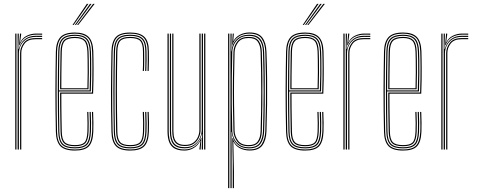

<svg xmlns="http://www.w3.org/2000/svg" viewBox="-20 -774 2470 994"><path d="M71.2 0V-600H77.2V-585L75 -521.2H77.5Q85.2 -552 108 -570.4Q130.8 -588.8 165.8 -588.8Q174.2 -588.8 182.5 -588.6Q190.8 -588.5 198.2 -588.5V-582.8Q190.8 -582.8 182.2 -582.9Q173.8 -583 165.5 -583Q134.2 -583 114.9 -569.6Q95.5 -556.2 86.6 -536.8Q77.8 -517.2 77.8 -498.8V0ZM59 0V-600H65.2V0ZM84 0V-499Q84 -526.8 102.5 -551.8Q121 -576.8 164.2 -576.8Q172.8 -576.8 181.2 -576.8Q189.8 -576.8 198.2 -576.8V-571Q189.8 -571 181.2 -571Q172.8 -571 164.2 -571Q124.5 -571 107.4 -548.4Q90.2 -525.8 90.2 -499.2V0ZM78.5 -539.8 83.2 -592.8V-600H89.5V-595.2L84 -555.2H85.5Q96 -577.8 118.6 -589Q141.2 -600.2 167 -600.2Q174.5 -600.2 182.1 -600.2Q189.8 -600.2 198.2 -600V-594.2Q190.2 -594.5 182.5 -594.5Q174.8 -594.5 167.2 -594.5Q137.5 -594.5 114.5 -581.4Q91.5 -568.2 81 -539.8Z M368.2 5.5Q314.5 5.5 292.5 -17.6Q270.5 -40.8 269.2 -91.8Q268 -149.2 267.4 -201.9Q266.8 -254.5 266.9 -304.6Q267 -354.8 267.6 -404.9Q268.2 -455 269.2 -507.2Q270.5 -557.2 292.2 -581.4Q314 -605.5 368 -605.5Q416 -605.5 438.5 -583.2Q461 -561 463 -508.8Q463.5 -493.2 463.9 -470.8Q464.2 -448.2 464.4 -420Q464.5 -391.8 464 -358.8Q463.5 -325.8 462 -289.2H297.5Q297.5 -250.2 297.8 -218.2Q298 -186.2 298.6 -156.1Q299.2 -126 299.8 -93Q300.5 -53.5 314.9 -38.1Q329.2 -22.8 368.2 -22.8Q404 -22.8 417.4 -36.8Q430.8 -50.8 432.5 -93Q433.2 -110.5 433.1 -137.1Q433 -163.8 431.5 -194.5H437.5Q439 -164.2 439.1 -137.5Q439.2 -110.8 438.5 -93Q436.8 -48 421.5 -32.5Q406.2 -17 368.2 -17Q326.2 -17 310.4 -33.8Q294.5 -50.5 293.5 -92.8Q293 -122.5 292.4 -154.4Q291.8 -186.2 291.5 -221.2Q291.2 -256.2 291.2 -294.8H456.2Q457.5 -332.8 458 -365.4Q458.5 -398 458.4 -424.9Q458.2 -451.8 457.9 -472.9Q457.5 -494 456.8 -508.8Q454.8 -561.8 432.1 -580.8Q409.5 -599.8 368 -599.8Q316.5 -599.8 296.5 -577Q276.5 -554.2 275.2 -507Q274.2 -455.2 273.6 -404.2Q273 -353.2 273 -302.1Q273 -251 273.5 -198.8Q274 -146.5 275.2 -92Q276.5 -42.5 297.2 -21.4Q318 -0.2 368.2 -0.2Q414.8 -0.2 434.6 -20Q454.5 -39.8 457 -92Q457.5 -103.2 457.6 -119.5Q457.8 -135.8 457.4 -155.1Q457 -174.5 456 -194.5H462Q463.2 -167 463.6 -139.5Q464 -112 463 -91.8Q460.8 -38 439.6 -16.2Q418.5 5.5 368.2 5.5ZM368.2 -5.8Q320 -5.8 301.2 -25.6Q282.5 -45.5 281.5 -92Q280.2 -146.8 279.8 -199.5Q279.2 -252.2 279.2 -303.5Q279.2 -354.8 279.9 -405.5Q280.5 -456.2 281.5 -506.8Q282.5 -554 302 -574.1Q321.5 -594.2 368 -594.2Q410.2 -594.2 429.6 -575Q449 -555.8 450.8 -506.5Q451.5 -493.2 452 -463.8Q452.5 -434.2 452.2 -392.5Q452 -350.8 450.2 -300.5H285.2Q285.2 -237.8 285.8 -190.2Q286.2 -142.8 287.2 -92.5Q288 -47.8 305.8 -29.6Q323.5 -11.5 368.2 -11.5Q409.8 -11.5 426.2 -28.5Q442.8 -45.5 444.8 -92.5Q445.5 -110 445.4 -136.9Q445.2 -163.8 443.8 -194.5H449.8Q451 -168.5 451.4 -140.6Q451.8 -112.8 450.8 -92.5Q448.8 -42.5 430.6 -24.1Q412.5 -5.8 368.2 -5.8ZM285.2 -306H444.2Q446 -350.2 446.2 -390.6Q446.5 -431 446 -461.5Q445.5 -492 444.8 -506.2Q443 -552.8 425.4 -570.6Q407.8 -588.5 368 -588.5Q324.5 -588.5 306.5 -570Q288.5 -551.5 287.5 -506.5Q286.5 -463 285.9 -414.1Q285.2 -365.2 285.2 -306ZM291.2 -311.8Q291.5 -348.2 291.6 -379.4Q291.8 -410.5 292.4 -441Q293 -471.5 293.5 -506.2Q294.5 -548.8 310.9 -565.9Q327.2 -583 368 -583Q403.8 -583 420.2 -567Q436.8 -551 438.5 -506.2Q439 -493.5 439.5 -465.6Q440 -437.8 439.9 -398.5Q439.8 -359.2 438.2 -311.8ZM297.5 -317.2H432.5Q433.8 -360.2 433.9 -398.4Q434 -436.5 433.5 -464.8Q433 -493 432.5 -506.2Q430.8 -547.8 416 -562.5Q401.2 -577.2 368 -577.2Q329.8 -577.2 315.1 -561.4Q300.5 -545.5 299.8 -506.2Q299.2 -474.2 298.6 -445.5Q298 -416.8 297.8 -386Q297.5 -355.2 297.5 -317.2ZM355.5 -645 429.5 -754H437.5L361.5 -645ZM379.2 -645 462 -754H470L385.2 -645ZM367.5 -645 445.8 -754H453.8L373.5 -645Z M654.2 5.5Q602.2 5.5 580.2 -17.5Q558.2 -40.5 557 -91.8Q555.8 -149.2 555.1 -201.9Q554.5 -254.5 554.6 -304.6Q554.8 -354.8 555.4 -404.9Q556 -455 557 -507.2Q558.2 -558 579.4 -581.8Q600.5 -605.5 654 -605.5Q704.8 -605.5 727.6 -583.1Q750.5 -560.8 750.8 -507.8Q751 -486 751.1 -461.1Q751.2 -436.2 749.8 -406.8H743.8Q745 -435.5 744.9 -460.2Q744.8 -485 744.8 -507.5Q744.2 -557.2 723.5 -578.5Q702.8 -599.8 654 -599.8Q603 -599.8 583.6 -577.4Q564.2 -555 563 -507Q562 -455 561.4 -404.2Q560.8 -353.5 560.8 -302.5Q560.8 -251.5 561.2 -199.2Q561.8 -147 563 -92Q564.2 -43.2 584.6 -21.8Q605 -0.2 654.2 -0.2Q702 -0.2 722.5 -21Q743 -41.8 744.8 -91.8Q745.5 -114 745.4 -138.1Q745.2 -162.2 743.8 -194.5H749.8Q751.2 -165.2 751.5 -140.1Q751.8 -115 750.8 -91.8Q749 -40 727.4 -17.2Q705.8 5.5 654.2 5.5ZM654.2 -5.8Q607.5 -5.8 588.9 -25.8Q570.2 -45.8 569.2 -92Q568.2 -147 567.6 -199.5Q567 -252 567 -303.2Q567 -354.5 567.6 -405.1Q568.2 -455.8 569.2 -506.8Q570.2 -554.5 589 -574.4Q607.8 -594.2 654 -594.2Q699.8 -594.2 719 -574.6Q738.2 -555 738.5 -507.5Q738.8 -488.8 738.9 -463Q739 -437.2 737.5 -406.8H731.5Q733 -437.5 732.8 -463.4Q732.5 -489.2 732.5 -507.2Q732.2 -552.8 714.5 -570.6Q696.8 -588.5 654 -588.5Q611 -588.5 593.6 -570.4Q576.2 -552.2 575.2 -506.5Q574.2 -458 573.6 -408.2Q573 -358.5 572.9 -307.1Q572.8 -255.8 573.2 -202.4Q573.8 -149 575 -93Q576 -48 593.4 -29.8Q610.8 -11.5 654.2 -11.5Q696.8 -11.5 713.9 -29.4Q731 -47.2 732.5 -92.2Q733.2 -113.8 733.1 -138.4Q733 -163 731.5 -194.5H737.5Q739 -159.2 739.1 -135.5Q739.2 -111.8 738.5 -92.2Q736.8 -44.8 718.4 -25.2Q700 -5.8 654.2 -5.8ZM654.2 -17Q614 -17 598.1 -33.8Q582.2 -50.5 581.2 -93Q580.2 -146.8 579.6 -198.5Q579 -250.2 579 -301.2Q579 -352.2 579.6 -403.2Q580.2 -454.2 581.2 -506.2Q582.2 -549.2 598 -566.1Q613.8 -583 654 -583Q694.2 -583 710.2 -566.4Q726.2 -549.8 726.2 -507.2Q726.5 -485 726.6 -461.1Q726.8 -437.2 725.2 -406.8H719.2Q720.8 -437.8 720.5 -461.6Q720.2 -485.5 720.2 -507Q720.2 -546.8 706 -562Q691.8 -577.2 654 -577.2Q616.2 -577.2 602.2 -561.8Q588.2 -546.2 587.5 -506.2Q586.5 -456.8 585.9 -407.2Q585.2 -357.8 585.2 -307Q585.2 -256.2 585.8 -203.1Q586.2 -150 587.5 -93Q588.2 -53.8 602.2 -38.2Q616.2 -22.8 654.2 -22.8Q691.2 -22.8 705.1 -37.8Q719 -52.8 720.2 -92.8Q721 -115 720.9 -138.9Q720.8 -162.8 719.2 -194.5H725.2Q726.8 -162 726.9 -137.6Q727 -113.2 726.2 -92.8Q725 -49.8 709.2 -33.4Q693.5 -17 654.2 -17Z M934.8 5.5Q914.5 5.5 899.5 1.1Q884.5 -3.2 874.5 -11.8Q864.5 -20.2 858.5 -32.4Q852.5 -44.5 849.9 -60.1Q847.2 -75.8 847.2 -94.2V-600H853.5V-94.8Q853.5 -72.8 857.4 -55.1Q861.2 -37.5 870.5 -25.4Q879.8 -13.2 895.8 -6.8Q911.8 -0.2 935.5 -0.2Q965.2 -0.2 987.9 -16.2Q1010.5 -32.2 1021 -60.2H1023.2L1019 -7.2V0H1012.5V-5L1017.8 -44.8H1016.5Q1005.8 -22 983.8 -8.2Q961.8 5.5 934.8 5.5ZM1036.8 0V-600H1043V0ZM937.8 -18Q918.8 -18 906 -23.1Q893.2 -28.2 885.8 -38.1Q878.2 -48 875 -62.5Q871.8 -77 871.8 -95.8V-600H877.8V-96Q877.8 -72 883.4 -56Q889 -40 902.1 -31.9Q915.2 -23.8 938.2 -23.8Q964.5 -23.8 980.9 -35.6Q997.2 -47.5 1004.8 -65.4Q1012.2 -83.2 1012.2 -100.8V-600H1018.5V-101Q1018.5 -82.8 1010.4 -63.4Q1002.2 -44 984.6 -31Q967 -18 937.8 -18ZM936.2 -6.2Q894.2 -6.2 876.9 -27.6Q859.5 -49 859.5 -95V-600H865.5V-95.2Q865.5 -52.5 881.6 -32.2Q897.8 -12 937.2 -12Q968 -12 987.2 -26.5Q1006.5 -41 1015.5 -61.9Q1024.5 -82.8 1024.5 -101.2V-600H1030.8V0H1024.5V-15L1026.8 -78.8H1024.5Q1018.5 -50.5 995.2 -28.2Q972 -6 936.2 -6.2Z M1185 200V65.5L1182.5 -58.8H1184.8Q1193.8 -28.8 1217.5 -14.6Q1241.2 -0.5 1271 -0.5Q1318.2 -0.5 1335.1 -27.9Q1352 -55.2 1353.5 -95Q1356 -171.5 1356.8 -237.9Q1357.5 -304.2 1356.8 -369.1Q1356 -434 1353.5 -506Q1352 -548.5 1334.1 -574.2Q1316.2 -600 1271 -600Q1236.5 -600 1212.9 -582.5Q1189.2 -565 1183 -539.2H1181.5L1184.8 -600H1190.5L1190.2 -594.8L1187.8 -562.2H1189.2Q1199.5 -582.2 1221.8 -594Q1244 -605.8 1272 -605.8Q1318.5 -605.8 1338.1 -579.4Q1357.8 -553 1359.5 -506Q1362.2 -432.5 1362.9 -366.2Q1363.5 -300 1362.8 -234.2Q1362 -168.5 1359.5 -95Q1358 -48.2 1338.4 -21.5Q1318.8 5.2 1272 5.2Q1245.5 5.2 1222.8 -6.1Q1200 -17.5 1189.5 -40H1188L1191.2 112.5V200ZM1161 200V-600H1167.2V200ZM1173.2 200V-600H1179.2L1177.8 -508.5H1179.2Q1181.5 -548 1206.1 -571.1Q1230.8 -594.2 1270.2 -594.2Q1309.8 -594.2 1328 -571.6Q1346.2 -549 1347.5 -505.5Q1350 -436 1350.6 -369.5Q1351.2 -303 1350.6 -235.5Q1350 -168 1347.5 -95Q1346.2 -53.8 1328.9 -29.9Q1311.5 -6 1269.5 -6Q1230 -5.8 1206.4 -29.4Q1182.8 -53 1179.8 -91.2H1178.2L1179.2 8V200ZM1268.8 -11.5Q1310 -11.5 1325.1 -35.4Q1340.2 -59.2 1341.5 -94.8Q1344.8 -200 1344.9 -298.1Q1345 -396.2 1341.5 -505Q1340.2 -546.5 1323.1 -567.5Q1306 -588.5 1268.5 -588.5Q1238.2 -588.5 1219.5 -575.6Q1200.8 -562.8 1191.9 -543.5Q1183 -524.2 1182.5 -505Q1180.8 -433.2 1180 -367.1Q1179.2 -301 1179.9 -234.8Q1180.5 -168.5 1182.5 -96Q1183.2 -77 1192.1 -57.4Q1201 -37.8 1219.8 -24.6Q1238.5 -11.5 1268.8 -11.5ZM1268 -17Q1225.2 -17 1207.2 -42.5Q1189.2 -68 1188.5 -96Q1186.5 -165.2 1185.8 -231.6Q1185 -298 1185.8 -365.1Q1186.5 -432.2 1188.5 -504.2Q1189.2 -533 1207.5 -558Q1225.8 -583 1267.5 -583Q1304.2 -583 1319.4 -562Q1334.5 -541 1335.5 -505.2Q1337.8 -434.2 1338.4 -367.8Q1339 -301.2 1338.2 -234.4Q1337.5 -167.5 1335.5 -95.2Q1334.2 -55.8 1318 -36.4Q1301.8 -17 1268 -17ZM1267.8 -22.8Q1300.8 -22.8 1314.5 -42.1Q1328.2 -61.5 1329.2 -95.2Q1332.5 -202.5 1332.5 -299.4Q1332.5 -396.2 1329.2 -505Q1328.2 -538.5 1314.5 -557.9Q1300.8 -577.2 1267.2 -577.2Q1228.8 -577.2 1212.1 -554Q1195.5 -530.8 1194.5 -504.2Q1192.5 -434.5 1191.8 -367.2Q1191 -300 1191.8 -232.8Q1192.5 -165.5 1194.5 -96Q1195.5 -69.2 1212.2 -46Q1229 -22.8 1267.8 -22.8Z M1560 5.5Q1506.2 5.5 1484.2 -17.6Q1462.2 -40.8 1461 -91.8Q1459.8 -149.2 1459.1 -201.9Q1458.5 -254.5 1458.6 -304.6Q1458.8 -354.8 1459.4 -404.9Q1460 -455 1461 -507.2Q1462.2 -557.2 1484 -581.4Q1505.8 -605.5 1559.8 -605.5Q1607.8 -605.5 1630.2 -583.2Q1652.8 -561 1654.8 -508.8Q1655.2 -493.2 1655.6 -470.8Q1656 -448.2 1656.1 -420Q1656.2 -391.8 1655.8 -358.8Q1655.2 -325.8 1653.8 -289.2H1489.2Q1489.2 -250.2 1489.5 -218.2Q1489.8 -186.2 1490.4 -156.1Q1491 -126 1491.5 -93Q1492.2 -53.5 1506.6 -38.1Q1521 -22.8 1560 -22.8Q1595.8 -22.8 1609.1 -36.8Q1622.5 -50.8 1624.2 -93Q1625 -110.5 1624.9 -137.1Q1624.8 -163.8 1623.2 -194.5H1629.2Q1630.8 -164.2 1630.9 -137.5Q1631 -110.8 1630.2 -93Q1628.5 -48 1613.2 -32.5Q1598 -17 1560 -17Q1518 -17 1502.1 -33.8Q1486.2 -50.5 1485.2 -92.8Q1484.8 -122.5 1484.1 -154.4Q1483.5 -186.2 1483.2 -221.2Q1483 -256.2 1483 -294.8H1648Q1649.2 -332.8 1649.8 -365.4Q1650.2 -398 1650.1 -424.9Q1650 -451.8 1649.6 -472.9Q1649.2 -494 1648.5 -508.8Q1646.5 -561.8 1623.9 -580.8Q1601.2 -599.8 1559.8 -599.8Q1508.2 -599.8 1488.2 -577Q1468.2 -554.2 1467 -507Q1466 -455.2 1465.4 -404.2Q1464.8 -353.2 1464.8 -302.1Q1464.8 -251 1465.2 -198.8Q1465.8 -146.5 1467 -92Q1468.2 -42.5 1489 -21.4Q1509.8 -0.2 1560 -0.2Q1606.5 -0.2 1626.4 -20Q1646.2 -39.8 1648.8 -92Q1649.2 -103.2 1649.4 -119.5Q1649.5 -135.8 1649.1 -155.1Q1648.8 -174.5 1647.8 -194.5H1653.8Q1655 -167 1655.4 -139.5Q1655.8 -112 1654.8 -91.8Q1652.5 -38 1631.4 -16.2Q1610.2 5.5 1560 5.5ZM1560 -5.8Q1511.8 -5.8 1493 -25.6Q1474.2 -45.5 1473.2 -92Q1472 -146.8 1471.5 -199.5Q1471 -252.2 1471 -303.5Q1471 -354.8 1471.6 -405.5Q1472.2 -456.2 1473.2 -506.8Q1474.2 -554 1493.8 -574.1Q1513.2 -594.2 1559.8 -594.2Q1602 -594.2 1621.4 -575Q1640.8 -555.8 1642.5 -506.5Q1643.2 -493.2 1643.8 -463.8Q1644.2 -434.2 1644 -392.5Q1643.8 -350.8 1642 -300.5H1477Q1477 -237.8 1477.5 -190.2Q1478 -142.8 1479 -92.5Q1479.8 -47.8 1497.5 -29.6Q1515.2 -11.5 1560 -11.5Q1601.5 -11.5 1618 -28.5Q1634.5 -45.5 1636.5 -92.5Q1637.2 -110 1637.1 -136.9Q1637 -163.8 1635.5 -194.5H1641.5Q1642.8 -168.5 1643.1 -140.6Q1643.5 -112.8 1642.5 -92.5Q1640.5 -42.5 1622.4 -24.1Q1604.2 -5.8 1560 -5.8ZM1477 -306H1636Q1637.8 -350.2 1638 -390.6Q1638.2 -431 1637.8 -461.5Q1637.2 -492 1636.5 -506.2Q1634.8 -552.8 1617.1 -570.6Q1599.5 -588.5 1559.8 -588.5Q1516.2 -588.5 1498.2 -570Q1480.2 -551.5 1479.2 -506.5Q1478.2 -463 1477.6 -414.1Q1477 -365.2 1477 -306ZM1483 -311.8Q1483.2 -348.2 1483.4 -379.4Q1483.5 -410.5 1484.1 -441Q1484.8 -471.5 1485.2 -506.2Q1486.2 -548.8 1502.6 -565.9Q1519 -583 1559.8 -583Q1595.5 -583 1612 -567Q1628.5 -551 1630.2 -506.2Q1630.8 -493.5 1631.2 -465.6Q1631.8 -437.8 1631.6 -398.5Q1631.5 -359.2 1630 -311.8ZM1489.2 -317.2H1624.2Q1625.5 -360.2 1625.6 -398.4Q1625.8 -436.5 1625.2 -464.8Q1624.8 -493 1624.2 -506.2Q1622.5 -547.8 1607.8 -562.5Q1593 -577.2 1559.8 -577.2Q1521.5 -577.2 1506.9 -561.4Q1492.2 -545.5 1491.5 -506.2Q1491 -474.2 1490.4 -445.5Q1489.8 -416.8 1489.5 -386Q1489.2 -355.2 1489.2 -317.2ZM1547.2 -645 1621.2 -754H1629.2L1553.2 -645ZM1571 -645 1653.8 -754H1661.8L1577 -645ZM1559.2 -645 1637.5 -754H1645.5L1565.2 -645Z M1770 0V-600H1776V-585L1773.8 -521.2H1776.2Q1784 -552 1806.8 -570.4Q1829.5 -588.8 1864.5 -588.8Q1873 -588.8 1881.2 -588.6Q1889.5 -588.5 1897 -588.5V-582.8Q1889.5 -582.8 1881 -582.9Q1872.5 -583 1864.2 -583Q1833 -583 1813.6 -569.6Q1794.2 -556.2 1785.4 -536.8Q1776.5 -517.2 1776.5 -498.8V0ZM1757.8 0V-600H1764V0ZM1782.8 0V-499Q1782.8 -526.8 1801.2 -551.8Q1819.8 -576.8 1863 -576.8Q1871.5 -576.8 1880 -576.8Q1888.5 -576.8 1897 -576.8V-571Q1888.5 -571 1880 -571Q1871.5 -571 1863 -571Q1823.2 -571 1806.1 -548.4Q1789 -525.8 1789 -499.2V0ZM1777.2 -539.8 1782 -592.8V-600H1788.2V-595.2L1782.8 -555.2H1784.2Q1794.8 -577.8 1817.4 -589Q1840 -600.2 1865.8 -600.2Q1873.2 -600.2 1880.9 -600.2Q1888.5 -600.2 1897 -600V-594.2Q1889 -594.5 1881.2 -594.5Q1873.5 -594.5 1866 -594.5Q1836.2 -594.5 1813.2 -581.4Q1790.2 -568.2 1779.8 -539.8Z M2067 5.5Q2013.2 5.5 1991.2 -17.6Q1969.2 -40.8 1968 -91.8Q1966.8 -149.2 1966.1 -201.9Q1965.5 -254.5 1965.6 -304.6Q1965.8 -354.8 1966.4 -404.9Q1967 -455 1968 -507.2Q1969.2 -557.2 1991 -581.4Q2012.8 -605.5 2066.8 -605.5Q2114.8 -605.5 2137.2 -583.2Q2159.8 -561 2161.8 -508.8Q2162.2 -493.2 2162.6 -470.8Q2163 -448.2 2163.1 -420Q2163.2 -391.8 2162.8 -358.8Q2162.2 -325.8 2160.8 -289.2H1996.2Q1996.2 -250.2 1996.5 -218.2Q1996.8 -186.2 1997.4 -156.1Q1998 -126 1998.5 -93Q1999.2 -53.5 2013.6 -38.1Q2028 -22.8 2067 -22.8Q2102.8 -22.8 2116.1 -36.8Q2129.5 -50.8 2131.2 -93Q2132 -110.5 2131.9 -137.1Q2131.8 -163.8 2130.2 -194.5H2136.2Q2137.8 -164.2 2137.9 -137.5Q2138 -110.8 2137.2 -93Q2135.5 -48 2120.2 -32.5Q2105 -17 2067 -17Q2025 -17 2009.1 -33.8Q1993.2 -50.5 1992.2 -92.8Q1991.8 -122.5 1991.1 -154.4Q1990.5 -186.2 1990.2 -221.2Q1990 -256.2 1990 -294.8H2155Q2156.2 -332.8 2156.8 -365.4Q2157.2 -398 2157.1 -424.9Q2157 -451.8 2156.6 -472.9Q2156.2 -494 2155.5 -508.8Q2153.5 -561.8 2130.9 -580.8Q2108.2 -599.8 2066.8 -599.8Q2015.2 -599.8 1995.2 -577Q1975.2 -554.2 1974 -507Q1973 -455.2 1972.4 -404.2Q1971.8 -353.2 1971.8 -302.1Q1971.8 -251 1972.2 -198.8Q1972.8 -146.5 1974 -92Q1975.2 -42.5 1996 -21.4Q2016.8 -0.2 2067 -0.2Q2113.5 -0.2 2133.4 -20Q2153.2 -39.8 2155.8 -92Q2156.2 -103.2 2156.4 -119.5Q2156.5 -135.8 2156.1 -155.1Q2155.8 -174.5 2154.8 -194.5H2160.8Q2162 -167 2162.4 -139.5Q2162.8 -112 2161.8 -91.8Q2159.5 -38 2138.4 -16.2Q2117.2 5.5 2067 5.5ZM2067 -5.8Q2018.8 -5.8 2000 -25.6Q1981.2 -45.5 1980.2 -92Q1979 -146.8 1978.5 -199.5Q1978 -252.2 1978 -303.5Q1978 -354.8 1978.6 -405.5Q1979.2 -456.2 1980.2 -506.8Q1981.2 -554 2000.8 -574.1Q2020.2 -594.2 2066.8 -594.2Q2109 -594.2 2128.4 -575Q2147.8 -555.8 2149.5 -506.5Q2150.2 -493.2 2150.8 -463.8Q2151.2 -434.2 2151 -392.5Q2150.8 -350.8 2149 -300.5H1984Q1984 -237.8 1984.5 -190.2Q1985 -142.8 1986 -92.5Q1986.8 -47.8 2004.5 -29.6Q2022.2 -11.5 2067 -11.5Q2108.5 -11.5 2125 -28.5Q2141.5 -45.5 2143.5 -92.5Q2144.2 -110 2144.1 -136.9Q2144 -163.8 2142.5 -194.5H2148.5Q2149.8 -168.5 2150.1 -140.6Q2150.5 -112.8 2149.5 -92.5Q2147.5 -42.5 2129.4 -24.1Q2111.2 -5.8 2067 -5.8ZM1984 -306H2143Q2144.8 -350.2 2145 -390.6Q2145.2 -431 2144.8 -461.5Q2144.2 -492 2143.5 -506.2Q2141.8 -552.8 2124.1 -570.6Q2106.5 -588.5 2066.8 -588.5Q2023.2 -588.5 2005.2 -570Q1987.2 -551.5 1986.2 -506.5Q1985.2 -463 1984.6 -414.1Q1984 -365.2 1984 -306ZM1990 -311.8Q1990.2 -348.2 1990.4 -379.4Q1990.5 -410.5 1991.1 -441Q1991.8 -471.5 1992.2 -506.2Q1993.2 -548.8 2009.6 -565.9Q2026 -583 2066.8 -583Q2102.5 -583 2119 -567Q2135.5 -551 2137.2 -506.2Q2137.8 -493.5 2138.2 -465.6Q2138.8 -437.8 2138.6 -398.5Q2138.5 -359.2 2137 -311.8ZM1996.2 -317.2H2131.2Q2132.5 -360.2 2132.6 -398.4Q2132.8 -436.5 2132.2 -464.8Q2131.8 -493 2131.2 -506.2Q2129.5 -547.8 2114.8 -562.5Q2100 -577.2 2066.8 -577.2Q2028.5 -577.2 2013.9 -561.4Q1999.2 -545.5 1998.5 -506.2Q1998 -474.2 1997.4 -445.5Q1996.8 -416.8 1996.5 -386Q1996.2 -355.2 1996.2 -317.2Z M2277 0V-600H2283V-585L2280.8 -521.2H2283.2Q2291 -552 2313.8 -570.4Q2336.5 -588.8 2371.5 -588.8Q2380 -588.8 2388.2 -588.6Q2396.5 -588.5 2404 -588.5V-582.8Q2396.5 -582.8 2388 -582.9Q2379.5 -583 2371.2 -583Q2340 -583 2320.6 -569.6Q2301.2 -556.2 2292.4 -536.8Q2283.5 -517.2 2283.5 -498.8V0ZM2264.8 0V-600H2271V0ZM2289.8 0V-499Q2289.8 -526.8 2308.2 -551.8Q2326.8 -576.8 2370 -576.8Q2378.5 -576.8 2387 -576.8Q2395.5 -576.8 2404 -576.8V-571Q2395.5 -571 2387 -571Q2378.5 -571 2370 -571Q2330.2 -571 2313.1 -548.4Q2296 -525.8 2296 -499.2V0ZM2284.2 -539.8 2289 -592.8V-600H2295.2V-595.2L2289.8 -555.2H2291.2Q2301.8 -577.8 2324.4 -589Q2347 -600.2 2372.8 -600.2Q2380.2 -600.2 2387.9 -600.2Q2395.5 -600.2 2404 -600V-594.2Q2396 -594.5 2388.2 -594.5Q2380.5 -594.5 2373 -594.5Q2343.2 -594.5 2320.2 -581.4Q2297.2 -568.2 2286.8 -539.8Z"/></svg>

Font: Big Shoulders Inline Display ExtraLight
Style: Regular
Weight: 250
Version: Version 2.002